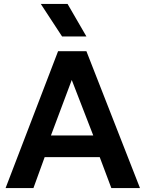

<svg xmlns="http://www.w3.org/2000/svg" viewBox="-20 -962 744 982"><path d="M8.5 0 277 -700H422L696 0H549.5L490 -158.5H208.5L151 0ZM240.5 -269H457L347 -553ZM297.5 -775.5 188.5 -942H325.5L422 -775.5Z"/></svg>

Font: Geologica Thin Roman Medium
Style: Regular
Weight: 500
Version: Version 1.010;gftools[0.9.28]